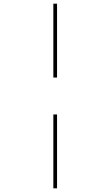

<svg xmlns="http://www.w3.org/2000/svg" viewBox="-20 -780 599 1040"><path d="M269 -360H289V-760H269ZM269 240H289V-160H269Z"/></svg>

Font: Noto Serif Display
Style: Bold
Weight: 700
Designer: Monotype Design Team
Foundry: Monotype Imaging Inc.
Version: Version 2.009